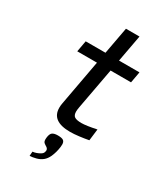

<svg xmlns="http://www.w3.org/2000/svg" viewBox="-243 -859 1085 1240"><g transform="rotate(30 300.0 -239.0)"><path d="M199 -93.5Q199 -111 202.5 -128.5L264.5 -467H117.5L132.5 -550H280L317 -750.5H418L381 -550H533.5L518.5 -467H366L309.5 -161.5Q305.5 -140 305.5 -127Q305.5 -99 320.8 -89Q336 -79 372 -79Q407.5 -79 483 -95L472.5 -8.5Q441.5 -2.5 403.8 2.2Q366 7 337 7Q199 7 199 -93.5ZM242.5 222Q252 216.5 257 210.8Q262 205 264 195Q265 189 265 187Q265 176.5 254.5 168Q252 166 243.5 161Q233 154.5 228.2 148.2Q223.5 142 223.5 127.5Q223.5 124 224.5 114Q228 85 241.2 75.5Q254.5 66 281 66Q311.5 66 323 74.5Q334.5 83 334.5 103.5Q334.5 113 333 124Q327.5 164.5 312 199.5Q299.5 226.5 281 241.5Q262 257 236 264Q207 271.5 188.5 271.5L191 239Q204.5 238 218.2 233Q232 228 242.5 222Z"/></g></svg>

Font: JuliaMono MediumItalic
Style: Regular
Weight: 500
Italic angle: -9°
Monospace: yes
Designer: cormullion
Foundry: corm
Version: Version 0.049; ttfautohint (v1.8.4)